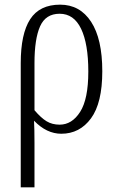

<svg xmlns="http://www.w3.org/2000/svg" viewBox="-20 -564 502 824"><path d="M69 -293Q69 -419 109.5 -481.5Q150 -544 238 -544Q323 -544 371 -470.5Q419 -397 419 -258Q419 -122 370.5 -56Q322 10 243 10Q180 10 126 -46Q128 -10 128 49V240H69ZM359 -257Q359 -376 328 -440.5Q297 -505 236 -505Q176 -505 152 -451Q128 -397 128 -293V-91Q156 -58 180 -43.5Q204 -29 236 -29Q289 -29 324 -84Q359 -139 359 -257Z"/></svg>

Font: Noto Serif CondLight
Style: Regular
Weight: 300
Width: 3
Designer: Monotype Design Team
Foundry: Monotype Imaging Inc.
Version: Version 1.001